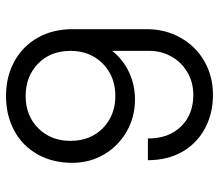

<svg xmlns="http://www.w3.org/2000/svg" viewBox="-66 -670 746 655"><g transform="rotate(-90 307.5 -343.0)"><path d="M535 -469V-216Q535 -152 505.5 -100Q476 -48 425 -19Q374 10 311 10Q246 10 195 -18Q144 -46 116 -96Q88 -146 88 -212H162Q162 -141 203 -99Q244 -57 311 -57Q353 -57 387.5 -77Q422 -97 441.5 -131.5Q461 -166 461 -208V-334Q432 -297 388.5 -276.5Q345 -256 295 -256Q236 -256 186.5 -284Q137 -312 108 -361Q79 -410 79 -470Q79 -537 108 -588.5Q137 -640 189 -668Q241 -696 307 -696Q373 -696 425 -667.5Q477 -639 506 -587.5Q535 -536 535 -469ZM154 -476Q154 -408 197.5 -365.5Q241 -323 307 -323Q374 -323 417.5 -366Q461 -409 461 -476Q461 -544 417.5 -586.5Q374 -629 307 -629Q240 -629 197 -586Q154 -543 154 -476Z"/></g></svg>

Font: Chivo Light
Style: Regular
Weight: 300
Designer: Hector Gatti
Foundry: Omnibus-Type
Version: Version 1.007